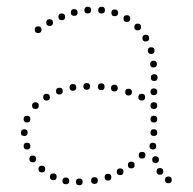

<svg xmlns="http://www.w3.org/2000/svg" viewBox="-20 -543 572 569"><path d="M200 -496Q190 -496 190 -506Q190 -516 200 -516Q210 -516 210 -506Q210 -496 200 -496ZM240 -503Q230 -503 230 -513Q230 -523 240 -523Q250 -523 250 -513Q250 -503 240 -503ZM281 -503Q271 -503 271 -513Q271 -523 281 -523Q291 -523 291 -513Q291 -503 281 -503ZM320 -495Q310 -495 310 -505Q310 -515 320 -515Q330 -515 330 -505Q330 -495 320 -495ZM127 -466Q117 -466 117 -476Q117 -486 127 -486Q137 -486 137 -476Q137 -466 127 -466ZM356 -478Q346 -478 346 -488Q346 -498 356 -498Q366 -498 366 -488Q366 -478 356 -478ZM388 -453Q378 -453 378 -463Q378 -473 388 -473Q398 -473 398 -463Q398 -453 388 -453ZM412 -420Q402 -420 402 -430Q402 -440 412 -440Q422 -440 422 -430Q422 -420 412 -420ZM428 -383Q418 -383 418 -393Q418 -403 428 -403Q438 -403 438 -393Q438 -383 428 -383ZM435 -343Q425 -343 425 -353Q425 -363 435 -363Q445 -363 445 -353Q445 -343 435 -343ZM437 -303Q427 -303 427 -313Q427 -323 437 -323Q447 -323 447 -313Q447 -303 437 -303ZM156 -263Q146 -263 146 -273Q146 -283 156 -283Q166 -283 166 -273Q166 -263 156 -263ZM196 -274Q186 -274 186 -284Q186 -294 196 -294Q206 -294 206 -284Q206 -274 196 -274ZM361 -260Q351 -260 351 -270Q351 -280 361 -280Q371 -280 371 -270Q371 -260 361 -260ZM400 -245Q390 -245 390 -255Q390 -265 400 -265Q410 -265 410 -255Q410 -245 400 -245ZM436 -261Q426 -261 426 -271Q426 -281 436 -281Q446 -281 446 -271Q446 -261 436 -261ZM85 -220Q75 -220 75 -230Q75 -240 85 -240Q95 -240 95 -230Q95 -220 85 -220ZM436 -220Q426 -220 426 -230Q426 -240 436 -240Q446 -240 446 -230Q446 -220 436 -220ZM60 -180Q50 -180 50 -190Q50 -200 60 -200Q70 -200 70 -190Q70 -180 60 -180ZM436 -180Q426 -180 426 -190Q426 -200 436 -200Q446 -200 446 -190Q446 -180 436 -180ZM436 -140Q426 -140 426 -150Q426 -160 436 -160Q446 -160 446 -150Q446 -140 436 -140ZM60 -100Q50 -100 50 -110Q50 -120 60 -120Q70 -120 70 -110Q70 -100 60 -100ZM433 -100Q423 -100 423 -110Q423 -120 433 -120Q443 -120 443 -110Q443 -100 433 -100ZM77 -62Q67 -62 67 -72Q67 -82 77 -82Q87 -82 87 -72Q87 -62 77 -62ZM401 -73Q391 -73 391 -83Q391 -93 401 -93Q411 -93 411 -83Q411 -73 401 -73ZM441 -60Q431 -60 431 -70Q431 -80 441 -80Q451 -80 451 -70Q451 -60 441 -60ZM104 -32Q94 -32 94 -42Q94 -52 104 -52Q114 -52 114 -42Q114 -32 104 -32ZM336 -24Q326 -24 326 -34Q326 -44 336 -44Q346 -44 346 -34Q346 -24 336 -24ZM369 -44Q359 -44 359 -54Q359 -64 369 -64Q379 -64 379 -54Q379 -44 369 -44ZM454 -25Q444 -25 444 -35Q444 -45 454 -45Q464 -45 464 -35Q464 -25 454 -25ZM163 -483Q153 -483 153 -493Q153 -503 163 -503Q173 -503 173 -493Q173 -483 163 -483ZM93 -445Q83 -445 83 -455Q83 -465 93 -465Q103 -465 103 -455Q103 -445 93 -445ZM479 0Q469 0 469 -10Q469 -20 479 -20Q489 -20 489 -10Q489 0 479 0ZM52 -140Q42 -140 42 -150Q42 -160 52 -160Q62 -160 62 -150Q62 -140 52 -140ZM319 -272Q309 -272 309 -282Q309 -292 319 -292Q329 -292 329 -282Q329 -272 319 -272ZM280 -276Q270 -276 270 -286Q270 -296 280 -296Q290 -296 290 -286Q290 -276 280 -276ZM237 -277Q227 -277 227 -287Q227 -297 237 -297Q247 -297 247 -287Q247 -277 237 -277ZM118 -245Q108 -245 108 -255Q108 -265 118 -265Q128 -265 128 -255Q128 -245 118 -245ZM138 -9Q128 -9 128 -19Q128 -29 138 -29Q148 -29 148 -19Q148 -9 138 -9ZM175 3Q165 3 165 -7Q165 -17 175 -17Q185 -17 185 -7Q185 3 175 3ZM215 6Q205 6 205 -4Q205 -14 215 -14Q225 -14 225 -4Q225 6 215 6ZM260 2Q250 2 250 -8Q250 -18 260 -18Q270 -18 270 -8Q270 2 260 2ZM300 -8Q290 -8 290 -18Q290 -28 300 -28Q310 -28 310 -18Q310 -8 300 -8Z"/></svg>

Font: Raleway Dots
Style: Regular
Weight: 400
Designer: Matt McInerney, Pablo Impallari, Rodrigo Fuenzalida, Brenda Gallo
Foundry: Matt McInerney, Pablo Impallari, Rodrigo Fuenzalida, Brenda Gallo
Version: Version 1.000